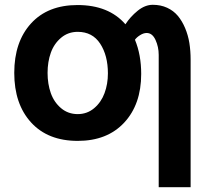

<svg xmlns="http://www.w3.org/2000/svg" viewBox="-20 -570 887 808"><path d="M623 -549.8Q656.2 -549.8 683.3 -537.4Q710.4 -524.9 728.5 -503.2Q746.6 -481.4 759 -451.9Q771.5 -422.4 776.9 -389.2Q782.2 -356 782.2 -318.8V217.8H647.9V-338.9Q647.9 -372.6 634.5 -401.9Q621.1 -431.2 597.2 -431.2Q584 -431.2 569.6 -422.1Q555.2 -413.1 547.9 -402.8Q574.2 -339.4 574.2 -258.8Q574.2 -130.9 502.7 -54Q431.2 22.9 307.1 22.9Q181.6 22.9 110.8 -54.7Q40 -132.3 40 -263.2Q40 -394 110.6 -471.4Q181.2 -548.8 306.2 -548.8Q437.5 -548.8 507.8 -467.8Q528.3 -499.5 559.3 -524.7Q590.3 -549.8 623 -549.8ZM434.1 -261.2Q434.1 -336.4 401.6 -386.2Q369.1 -436 307.1 -436Q266.6 -436 237.1 -411.1Q207.5 -386.2 193.8 -347.9Q180.2 -309.6 180.2 -263.2Q180.2 -216.8 193.8 -178.2Q207.5 -139.6 237.1 -114.7Q266.6 -89.8 307.1 -89.8Q346.7 -89.8 376.2 -114.7Q405.8 -139.6 419.9 -178Q434.1 -216.3 434.1 -261.2Z"/></svg>

Font: Miedinger*
Style: Bold
Weight: 700
Version: Version 001.000